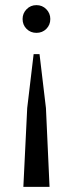

<svg xmlns="http://www.w3.org/2000/svg" viewBox="-20 -728 283 748"><path d="M122 -708Q145 -708 160.5 -692Q176 -676 176 -654Q176 -631 160.5 -615.5Q145 -600 122 -600Q99 -600 83.5 -615.5Q68 -631 68 -654Q68 -676 83.5 -692Q99 -708 122 -708ZM111 -517H134L159 -307L173 0H71L86 -307Z"/></svg>

Font: Cinzel Eorzea
Style: Regular
Weight: 500
Designer: Natanael Gama
Version: Version 2.000